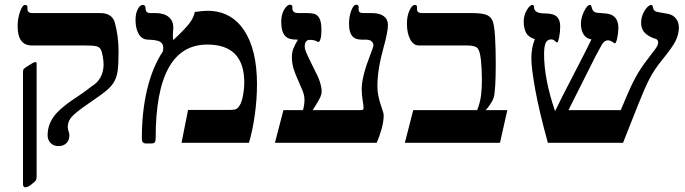

<svg xmlns="http://www.w3.org/2000/svg" viewBox="-20 -609 2924 819"><path d="M136.2 145Q136.2 156.2 131.8 161.9Q127.4 167.5 116.2 175.8Q100.1 189.9 87.9 189.9Q78.1 189.9 78.1 175.8V-300.8Q78.1 -311 81.5 -314.9Q85 -318.8 98.1 -327.1Q124 -344.2 129.9 -344.2Q133.8 -344.2 135 -342.8Q136.2 -341.3 136.2 -336.9ZM408.2 -553.2Q456.1 -553.2 469.2 -515.1Q485.8 -455.6 485.8 -388.2Q485.8 -332 481.4 -303.7Q477.1 -275.4 462.9 -253.9Q448.7 -231.4 407.2 -202.1Q375 -180.2 334.2 -150.9Q293.5 -121.6 281.2 -104.7Q269 -87.9 269 -65.9Q269 -59.1 272.5 -49.3Q275.9 -39.6 275.9 -32.2Q275.9 -10.3 262.9 2Q250 14.2 230 14.2Q208.5 14.2 195.8 1Q183.1 -12.2 183.1 -32.2Q183.1 -76.2 210.2 -113Q237.3 -149.9 317.4 -201.7Q345.7 -220.2 370.1 -240.2Q395 -254.4 408.4 -278.8Q421.9 -303.2 421.9 -334Q421.9 -348.6 418.2 -369.6Q414.6 -390.6 408.9 -399.7Q403.3 -408.7 390.4 -411.9Q377.4 -415 344.2 -415H116.2Q55.2 -415 55.2 -497.1Q55.2 -529.8 65.4 -558.8Q75.7 -587.9 85.9 -587.9Q97.2 -587.9 97.2 -579.1V-569.8Q97.2 -553.2 119.1 -553.2Z M1076.2 -250Q1076.2 -185.1 1066.9 -118.9Q1057.6 -52.7 1042 0H754.4L782.2 -140.1H961.9Q978.5 -140.1 985.8 -143.1Q993.2 -146 999.8 -155.3Q1006.3 -164.6 1011 -178.7Q1015.6 -192.9 1018.8 -215.1Q1022 -237.3 1022 -256.8Q1022 -418.9 864.3 -418.9Q644 -418.9 644 -20Q644 -7.3 640.4 -2.2Q636.7 2.9 626 2.9H602.1Q585 2.9 585 -18.1Q585 -133.3 607.7 -227.8Q630.4 -322.3 674.3 -389.2Q676.3 -392.1 676.3 -405.8Q676.3 -421.9 664.1 -430.2Q651.9 -438.5 612.3 -439.9Q586.4 -439.9 572.3 -462.9Q558.1 -485.8 558.1 -524.9Q558.1 -550.8 567.4 -569.3Q576.7 -587.9 588.4 -587.9Q601.1 -587.9 601.1 -571.8Q601.1 -553.2 622.1 -553.2H644Q679.2 -553.2 699.2 -536.9Q719.2 -520.5 719.2 -492.2L717.3 -458Q717.3 -443.8 719.2 -438Q768.6 -484.4 787.4 -508.8Q806.2 -533.2 811 -558.1Q846.7 -563 864.3 -563Q965.3 -563 1020.8 -480.2Q1076.2 -397.5 1076.2 -250Z M1634.8 -502.9Q1634.8 -472.7 1616.2 -406.7Q1589.8 -312 1589.8 -241.2Q1589.8 -219.2 1594 -199.7Q1598.1 -180.2 1603.3 -164.6Q1608.4 -148.9 1612.5 -136.7Q1616.7 -124.5 1616.7 -117.2Q1616.7 -91.8 1607.9 -59.8Q1599.1 -27.8 1586.9 0H1152.8L1189 -139.2H1272Q1274.4 -144.5 1276.6 -157.5Q1278.8 -170.4 1278.8 -183.1Q1278.8 -202.1 1270.5 -222.7Q1262.2 -243.2 1252 -265.4Q1241.7 -287.6 1233.4 -312.5Q1225.1 -337.4 1225.1 -365.2Q1225.1 -384.8 1231.2 -401.1Q1237.3 -417.5 1251 -439.9Q1219.7 -439.9 1206.8 -447.3Q1193.8 -454.6 1186.8 -470.9Q1179.7 -487.3 1179.7 -517.1Q1179.7 -537.1 1185.3 -553Q1190.9 -568.8 1200 -578.9Q1209 -588.9 1215.8 -588.9Q1227.1 -588.9 1227.1 -581.1V-573.2Q1227.1 -553.2 1253.9 -553.2H1288.1Q1316.9 -553.2 1328.1 -546.6Q1339.4 -540 1345.2 -524.7Q1351.1 -509.3 1351.1 -481Q1351.1 -456.1 1347.2 -443.1Q1343.3 -430.2 1338.9 -430.2Q1334.5 -430.2 1330.1 -433.1Q1328.1 -435.5 1318.8 -437.3Q1309.6 -439 1301.8 -439Q1279.8 -439 1279.8 -409.2Q1279.8 -401.4 1285.4 -387Q1291 -372.6 1321.8 -311Q1352.1 -254.9 1352.1 -217.8Q1352.1 -208 1346.4 -194.8Q1340.8 -181.6 1314 -139.2H1519Q1530.8 -139.2 1530.8 -147Q1530.8 -159.2 1526.9 -181.4Q1522.9 -203.6 1522.9 -230Q1522.9 -282.2 1561 -379.4Q1572.8 -409.2 1572.8 -416Q1572.8 -425.8 1564.9 -432.9Q1557.1 -439.9 1540 -439.9H1522Q1494.1 -439.9 1481.4 -456.5Q1468.8 -473.1 1468.8 -507.8Q1468.8 -538.6 1478.3 -563.7Q1487.8 -588.9 1500 -588.9Q1509.8 -588.9 1509.8 -579.1V-567.9Q1509.8 -553.2 1529.8 -553.2H1565.9Q1599.1 -553.2 1616.9 -540Q1634.8 -526.9 1634.8 -502.9Z M2112.8 0H1707L1742.7 -139.2H2015.6Q2028.3 -172.4 2032 -202.4Q2035.6 -232.4 2035.6 -271Q2035.6 -312.5 2031.5 -352.5Q2027.3 -392.6 2016.6 -403.8Q2005.9 -415 1973.6 -415H1767.1Q1743.7 -415 1729.7 -441.4Q1715.8 -467.8 1715.8 -507.8Q1715.8 -540.5 1726.6 -564.2Q1737.3 -587.9 1750 -587.9Q1758.8 -587.9 1758.8 -579.1V-569.8Q1758.8 -553.2 1780.8 -553.2H1992.7Q2034.2 -553.2 2053 -546.4Q2071.8 -539.6 2080.1 -522.5Q2088.4 -505.4 2091.6 -452.9Q2094.7 -400.4 2094.7 -338.9Q2094.7 -225.1 2085.9 -191.9Q2083 -182.1 2072 -165.5Q2061 -148.9 2051.8 -139.2H2144Z M2876 -490.2Q2875 -460.9 2861.3 -433.6Q2847.7 -406.2 2801.8 -350.1Q2771.5 -313 2751.2 -274.2Q2731 -235.4 2704.6 -168.9L2637.7 0H2316.9Q2278.8 -138.7 2262.7 -229.2Q2246.6 -319.8 2246.6 -358.9Q2246.6 -408.2 2261.7 -441.9Q2233.9 -450.2 2223.9 -469.7Q2213.9 -489.3 2213.9 -517.1Q2213.9 -543 2226.8 -565.4Q2239.7 -587.9 2251 -587.9Q2257.8 -587.9 2257.8 -579.1Q2257.8 -551.8 2302.7 -551.8Q2340.3 -551.8 2355 -538.1Q2369.6 -524.4 2369.6 -497.1Q2369.6 -472.2 2365.2 -450.2Q2360.8 -428.2 2356.9 -428.2Q2353 -428.2 2346.7 -434.6Q2340.3 -440.9 2330.6 -440.9Q2314 -440.9 2307.4 -425.3Q2300.8 -409.7 2300.8 -378.9Q2300.8 -271.5 2347.7 -134.8Q2372.6 -187 2423.8 -285.2Q2481 -395 2502.9 -440.9Q2479.5 -444.8 2468.8 -463.1Q2458 -481.4 2458 -506.8Q2458 -533.2 2471.4 -560.5Q2484.9 -587.9 2495.6 -587.9Q2501.5 -587.9 2502.4 -583Q2505.4 -568.8 2511.2 -562Q2517.1 -555.2 2531.7 -554.2L2560.5 -551.8Q2617.7 -548.8 2617.7 -490.2Q2617.7 -468.3 2612.8 -446Q2607.9 -423.8 2602.5 -423.8L2591.8 -430.7Q2582 -437 2572.8 -437Q2558.1 -437 2546.9 -418Q2535.2 -397.5 2521.2 -370.8Q2507.3 -344.2 2404.8 -139.2H2627.9L2652.8 -198.2Q2690.9 -289.6 2733.9 -345.2Q2758.8 -377.4 2773.2 -397Q2787.6 -416.5 2787.6 -426.8Q2787.6 -434.6 2783.4 -439.2Q2779.3 -443.8 2765.6 -446.8Q2737.8 -458.5 2726.3 -473.9Q2714.8 -489.3 2714.8 -512.2Q2714.8 -531.7 2722.4 -549.3Q2730 -566.9 2740.2 -577.4Q2750.5 -587.9 2756.8 -587.9Q2762.7 -587.4 2763.7 -583.5L2766.1 -574.7Q2769 -561 2783.7 -558.1L2829.6 -549.8Q2850.6 -545.9 2863.3 -530Q2876 -514.2 2876 -490.2Z"/></svg>

Font: Tinos
Style: Bold
Weight: 700
Designer: Steve Matteson
Foundry: Monotype Imaging Inc.
Version: Version 1.23